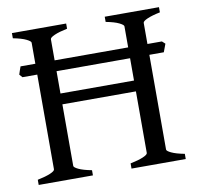

<svg xmlns="http://www.w3.org/2000/svg" viewBox="-72 -690 797 766"><g transform="rotate(-10 327.0 -307.5)"><path d="M173.3 -344.2H471.2V-434.6H173.3ZM607.9 -434.6H549.3V-50.8Q549.3 -44.9 567.1 -36.4Q585 -27.8 620.1 -21V0H400.4V-21Q433.6 -27.8 452.4 -35.9Q471.2 -43.9 471.2 -50.8V-300.3H173.3V-50.8Q173.3 -44.9 190.9 -36.4Q208.5 -27.8 244.1 -21V0H24.4V-21Q57.6 -27.8 76.4 -35.9Q95.2 -43.9 95.2 -50.8V-434.6H35.2L24.4 -446.8Q26.9 -454.1 29.5 -462.4Q32.2 -470.7 35.2 -478.5H95.2V-564Q95.2 -569.8 77.4 -578.6Q59.6 -587.4 24.4 -594.2V-615.2H244.1V-594.2Q210.9 -587.4 192.1 -579.1Q173.3 -570.8 173.3 -564V-478.5H471.2V-564Q471.2 -569.8 453.4 -578.6Q435.5 -587.4 400.4 -594.2V-615.2H620.1V-594.2Q586.9 -587.4 568.1 -579.1Q549.3 -570.8 549.3 -564V-478.5H607.9L620.1 -467.3Z"/></g></svg>

Font: Gentium Plus Phon
Style: Regular
Weight: 400
Designer: J. Victor Gaultney, Annie Olsen, Iska Routamaa, Becca Hirsbrunner
Foundry: SIL International
Version: Version 5.000